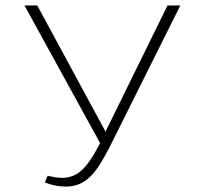

<svg xmlns="http://www.w3.org/2000/svg" viewBox="-20 -678 729 706"><path d="M643 -658 393 -157Q363 -96 339 -61Q315 -26 287 -9Q259 8 221 8Q184 8 145 -7L155 -32Q187 -24 208 -24Q250 -24 281 -52.5Q312 -81 348 -152L70 -658H117L368 -194L596 -658Z"/></svg>

Font: Ysabeau SC Light
Style: Regular
Weight: 300
Designer: Christian Thalmann (Catharsis Fonts)
Version: Version 0.003